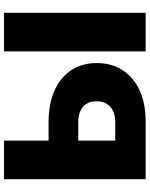

<svg xmlns="http://www.w3.org/2000/svg" viewBox="89 -857 768 986"><g transform="rotate(-90 473.0 -364.0)"><path d="M167.5 -498.5H338.4Q432.1 -498.5 500 -468.5Q567.9 -438.5 605 -383.1Q642.1 -327.6 642.1 -251.5Q642.1 -174.3 605.2 -117.9Q568.4 -61.5 501.2 -30.8Q434.1 0 341.3 0H45.9V-727.5H244.1V-156.2H337.4Q389.2 -156.2 417.5 -181.6Q445.8 -207 445.8 -253.4Q445.8 -283.2 433.1 -303.7Q420.4 -324.2 396.2 -335.2Q372.1 -346.2 337.4 -346.2H167.5ZM900.4 -727.5V0H702.1V-727.5Z"/></g></svg>

Font: Inter 16pt Black
Style: Regular
Weight: 900
Version: Version 4.001;git-66647c0bb